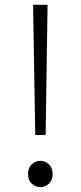

<svg xmlns="http://www.w3.org/2000/svg" viewBox="-20 -762 335 795"><path d="M117 -742H177L169 -203H126ZM147 13Q127 13 111.5 -1.5Q96 -16 96 -41Q96 -67 111.5 -81.5Q127 -96 147 -96Q167 -96 182.5 -81.5Q198 -67 198 -41Q198 -16 182.5 -1.5Q167 13 147 13Z"/></svg>

Font: Kinto Sans Light
Style: Regular
Weight: 300
Designer: Authors: Ryoko NISHIZUKA  (kana & ideographs); Paul D. Hunt (Latin, Greek & Cyrillic); Wenlong ZHANG  (bopomofo); Sandol
Foundry: Adobe Systems Incorporated, ookami Inc.
Version: Version 0.001